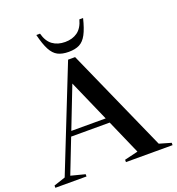

<svg xmlns="http://www.w3.org/2000/svg" viewBox="-172 -1065 1101 1196"><g transform="rotate(-20 378.5 -467.5)"><path d="M688.5 -38 766.5 -15.5V0H457.5V-15.5L547 -37L446.5 -266H191L102.5 -39L196 -15V0H-10.5V-15L66 -40.5L337 -723H383.5ZM204 -299H432L311 -574ZM358.5 -832.5Q407.5 -832.5 441 -856.8Q474.5 -881 489 -935H513.5Q497.5 -869.5 478 -832.8Q458.5 -796 430.2 -781.5Q402 -767 358.5 -767Q315 -767 286.8 -781.5Q258.5 -796 239 -832.8Q219.5 -869.5 203.5 -935H228Q242.5 -881 276 -856.8Q309.5 -832.5 358.5 -832.5Z"/></g></svg>

Font: Newsreader Display Medium
Style: Regular
Weight: 500
Designer: Hugues Gentile
Foundry: Production Type
Version: Version 1.001